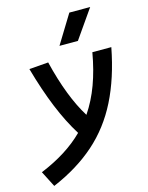

<svg xmlns="http://www.w3.org/2000/svg" viewBox="-197 -884 930 1204"><g transform="rotate(-15 267.5 -282.5)"><path d="M1.5 230.5 -51.3 127.4Q124 55.7 231.9 -52.2Q175.8 -141.6 128.4 -257.3Q81.1 -373 40.5 -517.6L165 -527.3Q222.7 -290.5 311.5 -147.9Q362.3 -222.7 396 -314.2Q429.7 -405.8 449.2 -517.6H572.3Q535.2 -324.7 463.6 -182.4Q392.1 -40 278.3 60.5Q164.6 161.1 1.5 230.5ZM260.3 -609.4 374 -794.9H509.3L379.9 -609.4Z"/></g></svg>

Font: Cascadia Code PL SemiBold
Style: Italic
Weight: 600
Italic angle: -10°
Monospace: yes
Designer: Aaron Bell
Foundry: Saja Typeworks
Version: Version 2404.023; ttfautohint (v1.8.4)